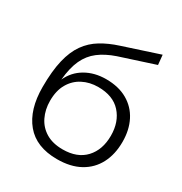

<svg xmlns="http://www.w3.org/2000/svg" viewBox="-176 -875 959 1013"><g transform="rotate(30 304.0 -368.0)"><path d="M314.4 10Q187.7 10 123.3 -67.4Q58.9 -144.8 58.9 -281.8Q58.9 -379.4 74.8 -446.2Q90.6 -513 121.8 -556.6Q152.9 -600.3 198.6 -627.9Q244.2 -655.6 303.2 -674.5L522.4 -746.2L528.3 -687L316.8 -618.4Q256.8 -597.8 216.7 -567.1Q176.6 -536.5 154.3 -488.5Q132 -440.5 125 -365.3Q151 -422.8 204.9 -454.2Q258.8 -485.6 329.9 -485.6Q405.6 -485.6 459.3 -454.8Q512.9 -424 541 -369.1Q569.1 -314.1 569.1 -242.2Q569.1 -165.9 539.6 -109.4Q510.2 -52.8 453.4 -21.4Q396.6 10 314.4 10ZM314.4 -49.5Q403.3 -49.5 451.5 -101.4Q499.7 -153.3 499.7 -239.4Q499.7 -323.5 452.1 -376.2Q404.6 -428.9 314.4 -428.9Q261.9 -428.9 220.1 -407.1Q178.2 -385.4 153.8 -343.2Q129.3 -301 129.3 -239.4Q129.3 -185.3 150.5 -142.1Q171.6 -98.9 212.8 -74.2Q254.1 -49.5 314.4 -49.5Z"/></g></svg>

Font: Raleway Thin
Style: Regular
Weight: 100
Designer: Matt McInerney, Pablo Impallari, Rodrigo Fuenzalida
Foundry: Matt McInerney, Pablo Impallari, Rodrigo Fuenzalida
Version: Version 4.026